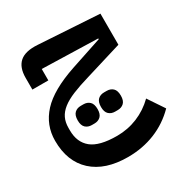

<svg xmlns="http://www.w3.org/2000/svg" viewBox="-181 -623 1013 1064"><g transform="rotate(-30 325.0 -91.0)"><path d="M333 304Q188 304 107.5 230.5Q27 157 27 24Q27 -76 95 -150Q163 -224 317 -276L518 -343V-348L162 -358V-285H60V-360Q60 -427 96 -458.5Q132 -490 209 -485L597 -461V-262L364 -191Q299 -172 254 -153.5Q209 -135 181 -113Q153 -91 140 -64Q127 -37 127 -1V15Q127 91 176.5 131.5Q226 172 339 172Q408 172 470 146.5Q532 121 581 73L650 176Q588 239 507.5 271.5Q427 304 333 304ZM396 50Q372 50 356.5 35.5Q341 21 341 -11Q341 -44 356.5 -58.5Q372 -73 396 -73H413Q437 -73 452.5 -58.5Q468 -44 468 -11Q468 21 452.5 35.5Q437 50 413 50ZM247 50Q223 50 207.5 35.5Q192 21 192 -11Q192 -44 207.5 -58.5Q223 -73 247 -73H264Q288 -73 303.5 -58.5Q319 -44 319 -11Q319 21 303.5 35.5Q288 50 264 50Z"/></g></svg>

Font: IBM Plex Sans Arabic SemiBold
Style: Regular
Weight: 600
Designer: Mike Abbink, Paul van der Laan, Pieter van Rosmalen, Wael Morcos, Khajak Apelian
Foundry: Bold Monday
Version: Version 1.1